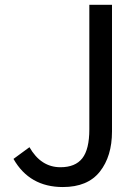

<svg xmlns="http://www.w3.org/2000/svg" viewBox="-20 -753 575 786"><path d="M237.3 12.7Q100.6 12.7 35.2 -102.5L100.6 -150.4Q147.5 -68.4 227.5 -68.4Q288.1 -68.4 316.9 -105Q345.7 -141.6 345.7 -223.6V-733.4H438.5V-214.8Q438.5 -113.3 388.7 -50.3Q338.9 12.7 237.3 12.7Z"/></svg>

Font: irohakakuC Regular
Style: Regular
Weight: 400
Designer: [Source Han Sans]
Ryoko NISHIZUKA Ë•øÂ°öÊ∂ºÂ≠ê (kana & ideographs); Paul D. Hunt (Latin, Greek & Cyrillic); Wenlong ZHAN
Version: Version 1.001.20160904